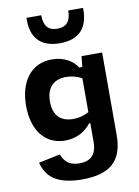

<svg xmlns="http://www.w3.org/2000/svg" viewBox="-106 -887 833 1152"><g transform="rotate(-10 310.0 -311.5)"><path d="M44 -297.5C44 -153 114.5 -52 240 -52C315.5 -52 367.5 -88 398.5 -129H405.5V-15C405.5 69 363 97.5 300.5 97.5C239.5 97.5 211 70 192.5 24.5L61.5 51.5C81.5 133.5 139.5 195.5 300.5 195.5C467.5 195.5 549 128.5 549 -31V-534H423.5L417 -469H398C372.5 -510 320 -545.5 244 -545.5C115.5 -545.5 44 -443 44 -297.5ZM228 -817.5H138C133.5 -697 192 -632.5 310 -632.5C428 -632.5 486.5 -697 482.5 -817.5H392.5C392.5 -755.5 368 -721 310 -721C252 -721 228 -755.5 228 -817.5ZM189.5 -297.5C189.5 -381.5 233 -427 310 -427C341 -427 374 -419.5 405.5 -402V-196C375.5 -179 342.5 -171 309.5 -171C232.5 -171 189.5 -214.5 189.5 -297.5Z"/></g></svg>

Font: Monaspace Neon
Style: Bold
Weight: 700
Designer: Riley Cran & the Lettermatic Team
Foundry: Lettermatic
Version: Version 1.200 (Monaspace Neon)